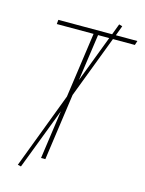

<svg xmlns="http://www.w3.org/2000/svg" viewBox="-120 -810 718 948"><g transform="rotate(15 238.5 -335.5)"><path d="M470 -659H358L237 -341L189 0H167L202 -248L82 66L65 62L212 -326L259 -659H71L73 -681H348L369 -737L386 -732L367 -681H477ZM248 -420 339 -659H282Z"/></g></svg>

Font: Fira Sans Condensed Thin
Style: Italic
Weight: 250
Width: 3
Italic angle: -8°
Designer: Carrois Corporate & Edenspiekermann AG
Foundry: Carrois Corporate GbR & Edenspiekermann AG
Version: Version 4.203